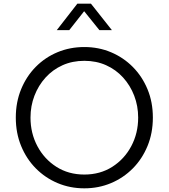

<svg xmlns="http://www.w3.org/2000/svg" viewBox="-20 -1013 918 1045"><path d="M439 12Q517 12 584.5 -16.5Q652 -45 703 -96.5Q754 -148 783 -218.5Q812 -289 812 -373Q812 -457 783 -527Q754 -597 703 -648.5Q652 -700 584.5 -728.5Q517 -757 439 -757Q361 -757 293.5 -729Q226 -701 175 -649.5Q124 -598 95 -527.5Q66 -457 66 -373Q66 -289 95 -218.5Q124 -148 175 -96.5Q226 -45 293.5 -16.5Q361 12 439 12ZM439 -63Q353 -63 287 -105Q221 -147 183.5 -217.5Q146 -288 146 -373Q146 -436 167.5 -492Q189 -548 228 -591Q267 -634 320.5 -658Q374 -682 439 -682Q504 -682 557.5 -658Q611 -634 650 -591Q689 -548 710.5 -492Q732 -436 732 -373Q732 -288 694.5 -217.5Q657 -147 591 -105Q525 -63 439 -63ZM289 -849H357L438 -952L521 -849H589L475 -993H401Z"/></svg>

Font: Plus Jakarta Sans
Style: Regular
Weight: 400
Designer: Gumpita Rahayu
Foundry: Tokotype
Version: Version 2.004; ttfautohint (v1.8.3)